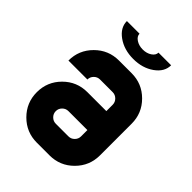

<svg xmlns="http://www.w3.org/2000/svg" viewBox="-232 -934 1049 1049"><g transform="rotate(45 293.0 -409.0)"><path d="M244.1 -146.5H341.8Q361.8 -146.5 376.2 -160.9Q390.6 -175.3 390.6 -195.3V-244.1H244.1Q224.1 -244.1 209.7 -229.7Q195.3 -215.3 195.3 -195.3Q195.3 -175.3 209.7 -160.9Q224.1 -146.5 244.1 -146.5ZM341.8 0H244.1Q163.1 0 106 -57.1Q48.8 -114.3 48.8 -195.3Q48.8 -276.4 106 -333.5Q163.1 -390.6 244.1 -390.6H390.6V-439.5Q390.6 -459.5 376.2 -473.9Q361.8 -488.3 341.8 -488.3H244.1Q224.1 -488.3 209.7 -473.9Q195.3 -459.5 195.3 -439.5H48.8Q48.8 -520.5 106 -577.6Q163.1 -634.8 244.1 -634.8H341.8Q422.9 -634.8 480 -577.6Q537.1 -520.5 537.1 -439.5V-195.3Q537.1 -114.3 480 -57.1Q422.9 0 341.8 0ZM366.2 -817.9H463.9Q463.9 -767.1 413.8 -731.4Q363.8 -695.8 293 -695.8Q222.2 -695.8 172.1 -731.4Q122.1 -767.1 122.1 -817.9H219.7Q219.7 -797.9 241.5 -783.4Q263.2 -769 293 -769Q323.2 -769 344.7 -783.4Q366.2 -797.9 366.2 -817.9Z"/></g></svg>

Font: Audex
Style: Regular
Weight: 400
Designer: GGBotNet
Foundry: GGBotNet
Version: 1.00